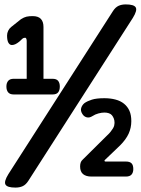

<svg xmlns="http://www.w3.org/2000/svg" viewBox="-20 -800 640 870"><path d="M50 50Q13 50 5 36.5Q-3 23 18 -11L492 -750Q503 -767 517 -773.5Q531 -780 550 -780Q587 -780 595 -766.5Q603 -753 582 -719L108 20Q97 37 83 43.5Q69 50 50 50ZM394 0Q370 0 356.5 -11Q343 -22 343 -46Q343 -55 345.5 -63Q348 -71 355 -77L465 -186Q475 -195 481.5 -203.5Q488 -212 492 -218.5Q496 -225 497.5 -231.5Q499 -238 499 -243Q499 -255 495.5 -263.5Q492 -272 487 -278Q482 -284 473 -287Q464 -290 453 -290Q441 -290 426 -286Q411 -282 399 -274Q385 -265 372.5 -268.5Q360 -272 353 -284Q344 -298 348 -311Q352 -324 363 -333Q376 -342 396.5 -348.5Q417 -355 453 -355Q480 -355 503 -349Q526 -343 542 -330Q558 -317 566.5 -298Q575 -279 575 -251Q575 -221 563 -194.5Q551 -168 524 -141L454 -74Q453 -72 454 -70Q455 -68 458 -68H551Q568 -68 576 -60Q584 -52 584 -34Q584 -18 576 -9Q568 0 551 0ZM42 -372Q25 -372 17 -381.5Q9 -391 9 -408Q9 -424 17 -433.5Q25 -443 42 -443H101V-614Q101 -621 99 -625Q97 -629 94 -629Q92 -629 88 -628Q84 -627 81 -624L67 -611Q57 -603 49 -599.5Q41 -596 34 -596Q24 -596 18 -606.5Q12 -617 12 -639Q12 -650 17 -660.5Q22 -671 31 -678L75 -713Q89 -722 100.5 -724.5Q112 -727 128 -727Q153 -727 165 -714.5Q177 -702 177 -678V-443H218Q236 -443 243.5 -433.5Q251 -424 251 -408Q251 -391 243.5 -381.5Q236 -372 218 -372Z"/></svg>

Font: Maple Mono
Style: Bold
Weight: 700
Monospace: yes
Designer: subframe7536
Version: Version 7.200